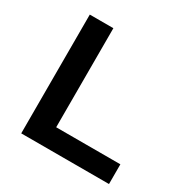

<svg xmlns="http://www.w3.org/2000/svg" viewBox="-160 -846 964 987"><g transform="rotate(30 321.5 -352.5)"><path d="M95 0V-705H235V-117H616V0Z"/></g></svg>

Font: Nunito Sans 10pt SemiExpanded
Style: Bold
Weight: 700
Width: 6
Designer: Vernon Adams
Foundry: Vernon Adams
Version: Version 3.101;gftools[0.9.27]